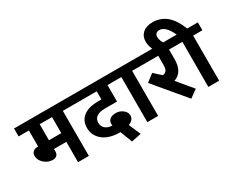

<svg xmlns="http://www.w3.org/2000/svg" viewBox="-135 -1372 2423 1974"><g transform="rotate(-30 1076.0 -384.5)"><path d="M382.3 0V-241.2H235.8V-210.9Q235.8 -182.1 219 -165.8Q202.1 -149.4 171.9 -149.4Q116.2 -149.4 71.5 -188.5Q26.9 -227.5 26.9 -279.8Q26.9 -309.1 46.9 -326.9Q66.9 -344.7 98.6 -344.7H107.4V-535.2H-14.6V-628.9H620.6V-535.2H510.7V0ZM382.3 -535.2H235.8V-344.7H382.3Z M899.4 -49.8Q824.7 -49.8 765.4 -75Q706.1 -100.1 671.6 -147.7Q637.2 -195.3 637.2 -257.3Q637.2 -342.8 697.8 -390.6Q758.3 -438.5 876 -438.5H912.6V-535.2H591.3V-628.9H1150.9V-535.2H1041V-339.4H901.9Q764.6 -339.4 764.6 -245.1Q764.6 -202.1 795.9 -176.3Q827.1 -150.4 877 -149.9Q874.5 -157.7 874.5 -172.4Q875 -203.6 898.7 -223.6Q922.4 -243.7 970 -243.7Q1017.6 -243.7 1053.5 -214.4Q1089.4 -185.1 1089.4 -148.4Q1089.4 -94.7 1025.4 -69.3L1085.4 69.8L969.2 93.3L914.1 -49.8Z M1205.1 0V-535.2H1121.6V-628.9H1443.4V-535.2H1333.5V0Z M1643.1 -424.3V-535.2H1414.1V-628.9H1875V-535.2H1771.5V-422.4Q1771.5 -266.1 1658.7 -228.5L1808.6 -48.8L1716.8 17.1L1412.6 -345.7L1501 -414.6L1584 -338.4Q1614.7 -341.8 1628.9 -361.8Q1643.1 -381.8 1643.1 -424.3Z M1846.2 -534.7V-628.4H1916.5Q1857.9 -758.8 1783.2 -758.8Q1757.3 -758.8 1743.9 -744.6Q1730.5 -730.5 1730.5 -704.6Q1730.5 -660.6 1767.6 -612.3H1636.2Q1622.6 -631.3 1613 -661.6Q1603.5 -691.9 1603.5 -724.6Q1603.5 -787.6 1645.8 -825.4Q1688 -863.3 1762.7 -863.3Q1857.9 -863.3 1926.5 -805.7Q1995.1 -748 2041 -628.9H2167.5V-535.2H2057.6V0H1929.2L1929.7 -534.7Z"/></g></svg>

Font: Yantramanav
Style: Bold
Weight: 700
Version: Version 1.001;PS 1.0;hotconv 1.0.72;makeotf.lib2.5.5900; ttf